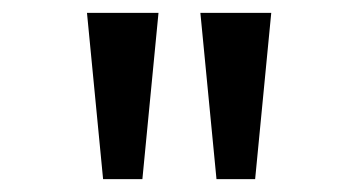

<svg xmlns="http://www.w3.org/2000/svg" viewBox="-20 -749 542 298"><path d="M140 -471 115 -729H226L201 -471ZM316 -471 291 -729H401L376 -471Z"/></svg>

Font: umalayalam15
Style: Book
Weight: 400
Designer: Jelle Bosma - Monotype Design Team
Foundry: Monotype Imaging Inc.
Version: Version 2.003